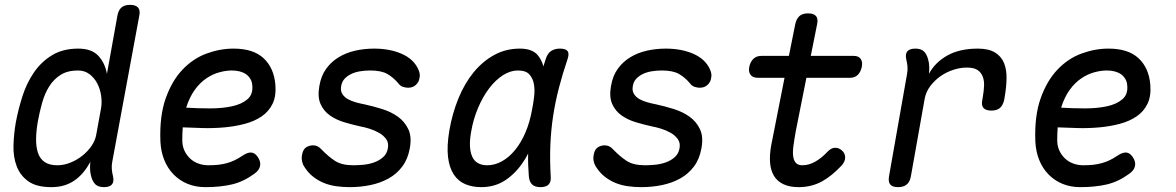

<svg xmlns="http://www.w3.org/2000/svg" viewBox="-20 -760 4840 790"><path d="M442 -95Q439 -80 440 -65Q441 -50 445 -35Q450 -12 440.5 -1Q431 10 408 10Q385 10 373 -1Q361 -12 355 -35Q351 -49 350.5 -64.5Q350 -80 352 -94Q338 -69 322 -50Q306 -31 286.5 -17.5Q267 -4 243.5 3Q220 10 191 10Q130 10 96.5 -14Q63 -38 48.5 -76.5Q34 -115 35.5 -162.5Q37 -210 45 -256Q55 -310 72.5 -364.5Q90 -419 120 -462.5Q150 -506 194.5 -533Q239 -560 302 -560Q357 -560 384.5 -530.5Q412 -501 420 -456L463 -695Q467 -718 479.5 -729Q492 -740 515 -740Q538 -740 548 -729Q558 -718 553 -695ZM216 -80Q243 -80 270 -91Q297 -102 319 -119.5Q341 -137 356.5 -159.5Q372 -182 376 -206L396 -316Q400 -340 396 -367Q392 -394 380 -417Q368 -440 348 -455Q328 -470 301 -470Q258 -470 229.5 -452Q201 -434 182.5 -404.5Q164 -375 153.5 -337.5Q143 -300 136 -262Q129 -223 128.5 -189.5Q128 -156 136 -131.5Q144 -107 163.5 -93.5Q183 -80 216 -80Z M1040 -115Q1054 -95 1050 -76.5Q1046 -58 1025 -44Q981 -12 933.5 -1Q886 10 825 10Q785 10 752 -3.5Q719 -17 694.5 -42Q670 -67 656 -101.5Q642 -136 640 -178Q636 -282 661.5 -354.5Q687 -427 730.5 -473Q774 -519 829.5 -539.5Q885 -560 941 -560Q1022 -560 1064.5 -520.5Q1107 -481 1113 -412Q1117 -365 1101.5 -333Q1086 -301 1056.5 -281Q1027 -261 987.5 -250.5Q948 -240 904.5 -236Q861 -232 816.5 -233Q772 -234 732 -236Q731 -224 730.5 -211Q730 -198 730 -184Q730 -159 739 -140Q748 -121 762.5 -107.5Q777 -94 796.5 -87Q816 -80 837 -80Q860 -80 878 -82Q896 -84 912.5 -88.5Q929 -93 944 -100Q959 -107 974 -117Q997 -133 1012.5 -132.5Q1028 -132 1040 -115ZM746 -317Q794 -314 844 -314Q894 -314 934 -322.5Q974 -331 998 -351.5Q1022 -372 1018 -409Q1017 -424 1010 -435.5Q1003 -447 992.5 -454.5Q982 -462 967 -466Q952 -470 934 -470Q910 -470 882.5 -462.5Q855 -455 829 -437.5Q803 -420 781.5 -390.5Q760 -361 746 -317Z M1419 10Q1389 10 1362 6Q1335 2 1312 -7.5Q1289 -17 1269 -32.5Q1249 -48 1234 -71Q1226 -82 1223 -96Q1220 -110 1223 -124Q1227 -146 1240 -154Q1253 -162 1268 -162Q1278 -162 1286.5 -158Q1295 -154 1304 -144Q1331 -116 1358.5 -98Q1386 -80 1434 -80Q1451 -80 1474 -82Q1497 -84 1518.5 -91.5Q1540 -99 1556 -113Q1572 -127 1576 -150Q1580 -172 1569 -187.5Q1558 -203 1539.5 -213.5Q1521 -224 1500 -230.5Q1479 -237 1462 -240Q1430 -247 1396.5 -257Q1363 -267 1337.5 -285Q1312 -303 1299 -332Q1286 -361 1294 -406Q1301 -448 1322 -477Q1343 -506 1373.5 -524.5Q1404 -543 1441.5 -551.5Q1479 -560 1519 -560Q1584 -560 1633 -538.5Q1682 -517 1701 -475Q1706 -464 1707 -455Q1708 -446 1706 -439Q1704 -423 1691.5 -411Q1679 -399 1659 -399Q1650 -399 1638.5 -402.5Q1627 -406 1619 -417Q1599 -441 1574 -455.5Q1549 -470 1503 -470Q1481 -470 1460.5 -466.5Q1440 -463 1424 -455Q1408 -447 1397.5 -435.5Q1387 -424 1384 -407Q1380 -387 1388.5 -373.5Q1397 -360 1411.5 -352Q1426 -344 1444 -339Q1462 -334 1478 -331Q1515 -323 1552 -311.5Q1589 -300 1617 -280Q1645 -260 1660 -228.5Q1675 -197 1666 -149Q1658 -105 1635 -74.5Q1612 -44 1578.5 -25.5Q1545 -7 1504 1.5Q1463 10 1419 10Z M1960 10Q1924 10 1895 -2Q1866 -14 1847.5 -41.5Q1829 -69 1823.5 -113.5Q1818 -158 1829 -224Q1841 -293 1866 -354.5Q1891 -416 1928 -461.5Q1965 -507 2013 -533.5Q2061 -560 2119 -560Q2167 -560 2190 -536Q2208 -516 2216 -487Q2220 -501 2225 -516Q2233 -541 2248 -550.5Q2263 -560 2284 -560Q2308 -560 2315.5 -549.5Q2323 -539 2315 -516Q2295 -457 2280 -399.5Q2265 -342 2256 -283.5Q2247 -225 2244.5 -163.5Q2242 -102 2246 -34Q2248 -12 2237.5 -1Q2227 10 2204 10Q2181 10 2169.5 -1Q2158 -12 2156 -34Q2152 -82 2153 -128Q2144 -110 2133 -94Q2103 -48 2060 -19Q2017 10 1960 10ZM1985 -80Q2016 -80 2045.5 -96.5Q2075 -113 2099.5 -143Q2124 -173 2142 -215Q2160 -257 2169 -308Q2174 -332 2177.5 -360.5Q2181 -389 2177 -413Q2173 -437 2158.5 -453.5Q2144 -470 2111 -470Q2080 -470 2049.5 -450.5Q2019 -431 1993 -397Q1967 -363 1947 -316Q1927 -269 1918 -215Q1907 -151 1923 -115.5Q1939 -80 1985 -80Z M2619 10Q2589 10 2562 6Q2535 2 2512 -7.5Q2489 -17 2469 -32.5Q2449 -48 2434 -71Q2426 -82 2423 -96Q2420 -110 2423 -124Q2427 -146 2440 -154Q2453 -162 2468 -162Q2478 -162 2486.5 -158Q2495 -154 2504 -144Q2531 -116 2558.5 -98Q2586 -80 2634 -80Q2651 -80 2674 -82Q2697 -84 2718.5 -91.5Q2740 -99 2756 -113Q2772 -127 2776 -150Q2780 -172 2769 -187.5Q2758 -203 2739.5 -213.5Q2721 -224 2700 -230.5Q2679 -237 2662 -240Q2630 -247 2596.5 -257Q2563 -267 2537.5 -285Q2512 -303 2499 -332Q2486 -361 2494 -406Q2501 -448 2522 -477Q2543 -506 2573.5 -524.5Q2604 -543 2641.5 -551.5Q2679 -560 2719 -560Q2784 -560 2833 -538.5Q2882 -517 2901 -475Q2906 -464 2907 -455Q2908 -446 2906 -439Q2904 -423 2891.5 -411Q2879 -399 2859 -399Q2850 -399 2838.5 -402.5Q2827 -406 2819 -417Q2799 -441 2774 -455.5Q2749 -470 2703 -470Q2681 -470 2660.5 -466.5Q2640 -463 2624 -455Q2608 -447 2597.5 -435.5Q2587 -424 2584 -407Q2580 -387 2588.5 -373.5Q2597 -360 2611.5 -352Q2626 -344 2644 -339Q2662 -334 2678 -331Q2715 -323 2752 -311.5Q2789 -300 2817 -280Q2845 -260 2860 -228.5Q2875 -197 2866 -149Q2858 -105 2835 -74.5Q2812 -44 2778.5 -25.5Q2745 -7 2704 1.5Q2663 10 2619 10Z M3493 -530Q3513 -530 3521.5 -517.5Q3530 -505 3526 -485Q3522 -465 3510 -452.5Q3498 -440 3478 -440H3298L3255 -224Q3248 -186 3244.5 -159Q3241 -132 3244 -114.5Q3247 -97 3256 -88.5Q3265 -80 3281 -80Q3309 -80 3335.5 -95.5Q3362 -111 3383 -134Q3400 -152 3416 -152Q3432 -152 3444 -141Q3457 -130 3457.5 -113Q3458 -96 3443 -79Q3423 -58 3403 -41.5Q3383 -25 3362 -13.5Q3341 -2 3317 4Q3293 10 3266 10Q3229 10 3203.5 -2Q3178 -14 3164.5 -36.5Q3151 -59 3148.5 -90.5Q3146 -122 3153 -161L3208 -440H3097Q3077 -440 3068 -452.5Q3059 -465 3063 -485Q3067 -505 3079.5 -517.5Q3092 -530 3112 -530H3226L3252 -660Q3257 -683 3269.5 -694Q3282 -705 3305 -705Q3328 -705 3337.5 -694Q3347 -683 3342 -660L3316 -530Z M3675 10Q3652 10 3643 -1Q3634 -12 3638 -35L3712 -455Q3715 -470 3714 -485Q3713 -500 3709 -515Q3704 -538 3713.5 -549Q3723 -560 3746 -560Q3769 -560 3781 -549Q3793 -538 3799 -515Q3803 -501 3803.5 -485.5Q3804 -470 3802 -456Q3828 -504 3878.5 -532Q3929 -560 4003 -560Q4048 -560 4074 -544Q4100 -528 4111 -501Q4122 -474 4121.5 -438Q4121 -402 4114 -362L4112 -350Q4107 -327 4094.5 -316Q4082 -305 4059 -305Q4036 -305 4026.5 -316Q4017 -327 4022 -350L4024 -362Q4028 -385 4029 -406.5Q4030 -428 4023.5 -445Q4017 -462 4002 -472Q3987 -482 3958 -482Q3932 -482 3903.5 -473Q3875 -464 3850.5 -447Q3826 -430 3807.5 -405.5Q3789 -381 3784 -350L3728 -35Q3724 -12 3711 -1Q3698 10 3675 10Z M4640 -115Q4654 -95 4650 -76.5Q4646 -58 4625 -44Q4581 -12 4533.5 -1Q4486 10 4425 10Q4385 10 4352 -3.5Q4319 -17 4294.5 -42Q4270 -67 4256 -101.5Q4242 -136 4240 -178Q4236 -282 4261.5 -354.5Q4287 -427 4330.5 -473Q4374 -519 4429.5 -539.5Q4485 -560 4541 -560Q4622 -560 4664.5 -520.5Q4707 -481 4713 -412Q4717 -365 4701.5 -333Q4686 -301 4656.5 -281Q4627 -261 4587.5 -250.5Q4548 -240 4504.5 -236Q4461 -232 4416.5 -233Q4372 -234 4332 -236Q4331 -224 4330.5 -211Q4330 -198 4330 -184Q4330 -159 4339 -140Q4348 -121 4362.5 -107.5Q4377 -94 4396.5 -87Q4416 -80 4437 -80Q4460 -80 4478 -82Q4496 -84 4512.5 -88.5Q4529 -93 4544 -100Q4559 -107 4574 -117Q4597 -133 4612.5 -132.5Q4628 -132 4640 -115ZM4346 -317Q4394 -314 4444 -314Q4494 -314 4534 -322.5Q4574 -331 4598 -351.5Q4622 -372 4618 -409Q4617 -424 4610 -435.5Q4603 -447 4592.5 -454.5Q4582 -462 4567 -466Q4552 -470 4534 -470Q4510 -470 4482.5 -462.5Q4455 -455 4429 -437.5Q4403 -420 4381.5 -390.5Q4360 -361 4346 -317Z"/></svg>

Font: Maple Mono NL
Style: Italic
Weight: 400
Italic angle: -10°
Monospace: yes
Designer: subframe7536
Version: Version 7.000